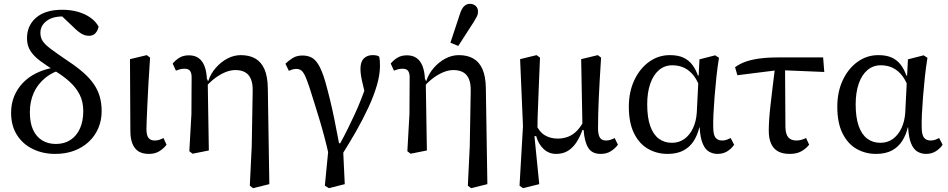

<svg xmlns="http://www.w3.org/2000/svg" viewBox="-20 -792 4953 1003"><path d="M268 12Q204 12 151.5 -13.5Q99 -39 68.5 -87Q38 -135 38 -203Q38 -250 54 -289Q70 -328 99 -358.5Q128 -389 168 -409Q208 -429 256 -438V-463L323 -435Q258 -419 217 -385.5Q176 -352 156 -306.5Q136 -261 136 -206Q136 -150 153 -113.5Q170 -77 200.5 -58.5Q231 -40 272 -40Q317 -40 349 -61.5Q381 -83 398 -121.5Q415 -160 415 -211Q415 -261 396 -298Q377 -335 344.5 -364.5Q312 -394 271 -419Q225 -448 191 -473Q157 -498 139 -526Q121 -554 121 -592Q121 -659 169 -700Q217 -741 305 -741Q350 -741 388 -730Q426 -719 453.5 -699Q481 -679 495 -653Q491 -632 478.5 -618.5Q466 -605 445 -605Q425 -605 406.5 -615.5Q388 -626 365 -649L284 -726L366 -722L370 -695Q361 -700 344 -703Q327 -706 307 -706Q253 -706 222 -681.5Q191 -657 191 -620Q191 -596 203 -577.5Q215 -559 246.5 -535.5Q278 -512 337 -472Q384 -441 417.5 -411Q451 -381 471.5 -350.5Q492 -320 501.5 -286Q511 -252 511 -211Q511 -164 494 -123.5Q477 -83 445 -52.5Q413 -22 368.5 -5Q324 12 268 12Z M758 12Q725 12 704 -1Q683 -14 672 -41Q661 -68 661 -109L659 -483L747 -504L764 -491Q759 -417 755.5 -356Q752 -295 750 -248Q748 -201 746.5 -168Q745 -135 745 -118Q745 -85 756 -71.5Q767 -58 788 -58Q802 -58 813.5 -62Q825 -66 834 -71L850 -36Q837 -18 814 -3Q791 12 758 12Z M969 -2 980 -197 981 -389Q981 -410 973 -421.5Q965 -433 944 -433Q931 -433 920 -430Q909 -427 899 -423L882 -460Q898 -479 918 -491Q938 -503 967 -503Q997 -503 1017 -489Q1037 -475 1048 -447.5Q1059 -420 1061 -377L1065 -376L1071 -6L986 11ZM1285 178 1295 -28 1300 -316Q1301 -355 1290.5 -379.5Q1280 -404 1259.5 -415Q1239 -426 1210 -426Q1183 -426 1155 -414Q1127 -402 1101 -382Q1075 -362 1054 -337L1047 -369H1068Q1081 -408 1108 -438.5Q1135 -469 1168.5 -486.5Q1202 -504 1238 -504Q1283 -504 1314 -486Q1345 -468 1361.5 -430.5Q1378 -393 1379 -333L1387 170L1302 191Z M1677 178 1700 -58 1697 15Q1676 -78 1650 -164Q1624 -250 1596 -337Q1584 -373 1574.5 -394Q1565 -415 1554.5 -423.5Q1544 -432 1528 -432Q1517 -432 1507.5 -429Q1498 -426 1489 -422L1471 -459Q1487 -475 1508.5 -488.5Q1530 -502 1560 -502Q1585 -502 1605.5 -492.5Q1626 -483 1643.5 -454.5Q1661 -426 1678 -370Q1691 -324 1703.5 -273Q1716 -222 1727.5 -165Q1739 -108 1751 -44L1771 -42L1781 170L1698 191ZM1768 14 1753 -36Q1777 -79 1796.5 -118.5Q1816 -158 1833.5 -196Q1851 -234 1866.5 -273.5Q1882 -313 1897 -356L1893 -276Q1883 -320 1876 -348.5Q1869 -377 1866 -396.5Q1863 -416 1863 -432Q1863 -469 1880.5 -486.5Q1898 -504 1926 -504Q1940 -504 1948 -502Q1956 -500 1961 -496Q1963 -488 1964 -477Q1965 -466 1965 -448Q1965 -402 1949 -347Q1933 -292 1905 -231.5Q1877 -171 1841.5 -108.5Q1806 -46 1768 14Z M2108 -2 2119 -197 2120 -389Q2120 -410 2112 -421.5Q2104 -433 2083 -433Q2070 -433 2059 -430Q2048 -427 2038 -423L2021 -460Q2037 -479 2057 -491Q2077 -503 2106 -503Q2136 -503 2156 -489Q2176 -475 2187 -447.5Q2198 -420 2200 -377L2204 -376L2210 -6L2125 11ZM2424 178 2434 -28 2439 -316Q2440 -355 2429.5 -379.5Q2419 -404 2398.5 -415Q2378 -426 2349 -426Q2322 -426 2294 -414Q2266 -402 2240 -382Q2214 -362 2193 -337L2186 -369H2207Q2220 -408 2247 -438.5Q2274 -469 2307.5 -486.5Q2341 -504 2377 -504Q2422 -504 2453 -486Q2484 -468 2500.5 -430.5Q2517 -393 2518 -333L2526 170L2441 191ZM2333 -569 2383 -720Q2392 -748 2405 -760Q2418 -772 2434 -772Q2453 -772 2465 -761Q2477 -750 2477 -732Q2477 -717 2471 -705.5Q2465 -694 2454 -676L2374 -552Z M2694 178 2712 -133 2697 -483 2783 -504 2801 -491Q2798 -427 2796 -372.5Q2794 -318 2792 -270Q2790 -222 2788.5 -178Q2787 -134 2787 -90L2772 -80L2797 170L2712 191ZM3118 12Q3072 12 3052.5 -20.5Q3033 -53 3029 -112L3023 -114L3016 -483L3103 -504L3120 -491Q3116 -428 3113 -376Q3110 -324 3108 -280Q3106 -236 3105 -196.5Q3104 -157 3104 -118Q3105 -86 3114.5 -72Q3124 -58 3146 -58Q3159 -58 3170.5 -62Q3182 -66 3191 -71L3208 -36Q3193 -16 3171 -2Q3149 12 3118 12ZM2885 12Q2847 12 2819.5 -14Q2792 -40 2781 -81H2762L2774 -151Q2797 -103 2826 -85.5Q2855 -68 2894 -68Q2923 -68 2948.5 -78Q2974 -88 2995 -110Q3016 -132 3033 -166L3043 -128H3028Q3014 -85 2994.5 -53.5Q2975 -22 2948.5 -5Q2922 12 2885 12Z M3467 12Q3412 12 3366 -14Q3320 -40 3292.5 -95Q3265 -150 3265 -234Q3265 -313 3294 -374Q3323 -435 3371.5 -469.5Q3420 -504 3479 -504Q3523 -504 3551 -490.5Q3579 -477 3597 -453Q3615 -429 3626 -397H3656L3641 -320Q3627 -366 3605.5 -394.5Q3584 -423 3556 -437Q3528 -451 3492 -451Q3452 -451 3422.5 -426Q3393 -401 3377 -355Q3361 -309 3361 -247Q3361 -179 3376.5 -134.5Q3392 -90 3421 -68Q3450 -46 3490 -46Q3527 -46 3555 -66Q3583 -86 3600 -122Q3617 -158 3620 -204L3629 -384L3634 -482L3716 -503L3736 -490Q3728 -442 3722.5 -390Q3717 -338 3713 -288Q3709 -238 3707 -196Q3705 -154 3706 -126Q3706 -89 3717.5 -73.5Q3729 -58 3753 -58Q3767 -58 3778 -62.5Q3789 -67 3797 -71L3815 -36Q3802 -16 3780 -2Q3758 12 3728 12Q3705 12 3684.5 0.5Q3664 -11 3651 -41.5Q3638 -72 3635 -126H3633Q3624 -87 3604 -55.5Q3584 -24 3550.5 -6Q3517 12 3467 12Z M3832 -399 3820 -441Q3843 -458 3873 -469Q3903 -480 3945 -486Q3987 -492 4044 -492H4280L4286 -416L4047 -426ZM4105 12Q4068 12 4044 -1.5Q4020 -15 4008 -42Q3996 -69 3996 -109Q3996 -135 3998 -166Q4000 -197 4004.5 -237.5Q4009 -278 4015.5 -332Q4022 -386 4031 -458H4081L4083 -128Q4084 -90 4098.5 -74Q4113 -58 4140 -58Q4155 -58 4168 -62Q4181 -66 4191 -71L4207 -36Q4190 -15 4166 -1.5Q4142 12 4105 12Z M4556 12Q4501 12 4455 -14Q4409 -40 4381.5 -95Q4354 -150 4354 -234Q4354 -313 4383 -374Q4412 -435 4460.5 -469.5Q4509 -504 4568 -504Q4612 -504 4640 -490.5Q4668 -477 4686 -453Q4704 -429 4715 -397H4745L4730 -320Q4716 -366 4694.5 -394.5Q4673 -423 4645 -437Q4617 -451 4581 -451Q4541 -451 4511.5 -426Q4482 -401 4466 -355Q4450 -309 4450 -247Q4450 -179 4465.5 -134.5Q4481 -90 4510 -68Q4539 -46 4579 -46Q4616 -46 4644 -66Q4672 -86 4689 -122Q4706 -158 4709 -204L4718 -384L4723 -482L4805 -503L4825 -490Q4817 -442 4811.5 -390Q4806 -338 4802 -288Q4798 -238 4796 -196Q4794 -154 4795 -126Q4795 -89 4806.5 -73.5Q4818 -58 4842 -58Q4856 -58 4867 -62.5Q4878 -67 4886 -71L4904 -36Q4891 -16 4869 -2Q4847 12 4817 12Q4794 12 4773.5 0.5Q4753 -11 4740 -41.5Q4727 -72 4724 -126H4722Q4713 -87 4693 -55.5Q4673 -24 4639.5 -6Q4606 12 4556 12Z"/></svg>

Font: Source Serif 4
Style: Regular
Weight: 400
Designer: Frank Grießhammer
Foundry: Adobe Systems Incorporated
Version: Version 4.004;hotconv 1.0.116;makeotfexe 2.5.65601